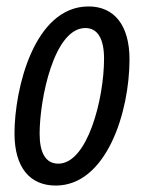

<svg xmlns="http://www.w3.org/2000/svg" viewBox="-20 -566 447 596"><path d="M153 10C310 10 382 -217 382 -382C382 -487 335 -546 255 -546C85 -546 25 -288 25 -152C25 -47 72 10 153 10ZM161 -58C122 -58 103 -91 103 -151C103 -257 147 -479 245 -479C284 -479 303 -444 303 -384C303 -260 252 -58 161 -58Z"/></svg>

Font: Noto Sans ExtraCondensed
Style: Italic
Weight: 400
Width: 2
Italic angle: -12°
Designer: Monotype Design Team
Foundry: Monotype Imaging Inc.
Version: Version 2.013